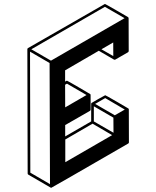

<svg xmlns="http://www.w3.org/2000/svg" viewBox="-20 -853 772 949"><path d="M233.4 75.2 231 74.7 120.1 10.3Q116.7 8.3 116.7 4.4L115.2 -609.9Q115.2 -613.3 118.2 -615.2Q497.1 -833.5 498.5 -833.5Q500.5 -833.5 556.6 -801Q612.8 -768.6 613.3 -768.1Q613.3 -767.6 613.8 -767.6V-767.1H614.3L615.2 -764.6V-763.7L615.7 -763.2L616.2 -600.6Q615.7 -596.7 612.8 -594.7L548.3 -557.6Q544.9 -557.6 543.9 -558.1L543 -558.6L468.3 -602.1L301.8 -505.4V-449.7Q309.1 -454.1 311 -454.1Q313 -454.1 369.1 -421.4L425.3 -388.2L426.3 -387.7L426.8 -386.7Q426.8 -386.2 427 -386Q427.2 -385.7 427.7 -385.3L428.2 -311Q427.7 -307.1 424.8 -305.2L302.2 -234.9V-178.7L430.7 -252.9V-339.8Q430.7 -342.3 432.6 -344.2Q433.1 -344.7 465.8 -363.5Q498.5 -382.3 500 -382.3Q502 -382.3 557.9 -349.9Q613.8 -317.4 614.3 -316.9L615.2 -315.9L615.7 -314.9H616.2V-314.5L616.7 -312.5L617.2 -149.4Q617.2 -145.5 613.8 -143.6Q235.4 75.2 233.4 75.2ZM547.4 -283.2 596.7 -311.5 500 -368.2 450.2 -339.4ZM541 -196.8 540.5 -271.5 443.8 -327.6V-252.9ZM302.7 -51.3 534.2 -185.1 437.5 -241.7 302.7 -163.6ZM302.2 -322.3 407.7 -383.3 311 -439.5 301.8 -434.1ZM540 -575.7 539.6 -643.1 481.4 -609.4ZM227.1 57.1 225.1 -541.5 128.4 -597.7 129.9 0.5ZM231.9 -553.2 595.7 -763.2 498.5 -819.3 134.8 -609.4Z"/></svg>

Font: 3D Isometric
Style: Bold
Weight: 700
Designer: GGBotNet
Foundry: GGBotNet
Version: 1.14